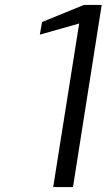

<svg xmlns="http://www.w3.org/2000/svg" viewBox="-20 -756 431 776"><path d="M300 -661 141 -616 150 -667 319 -736H391L275 0H195Z"/></svg>

Font: Exo
Style: Italic
Weight: 400
Italic angle: -9°
Designer: Natanael Gama
Foundry: Natanael Gama
Version: Version 1.500; ttfautohint (v1.6)